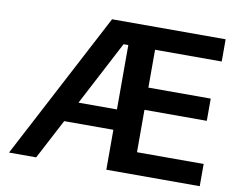

<svg xmlns="http://www.w3.org/2000/svg" viewBox="-78 -817 1132 919"><g transform="rotate(10 488.5 -357.0)"><path d="M947 -714V-606H623V-422H926V-314H623V-108H947V0H493V-194H254L152 0H20L395 -714ZM493 -293V-606H470L306 -293Z"/></g></svg>

Font: Non Bureau Medium
Style: Regular
Weight: 500
Designer: Jona Saucedo
Foundry: Non Foundry
Version: Version 1.000; ttfautohint (v1.8.4)